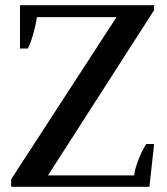

<svg xmlns="http://www.w3.org/2000/svg" viewBox="-20 -720 644 740"><path d="M23 -29 429 -654H122Q120 -632 108.5 -590.5Q97 -549 87 -533H57V-700H574V-681L165 -44H497Q499 -68 515 -108Q531 -148 544 -165H574L556 0H23Z"/></svg>

Font: Trirong SemiBold
Style: Regular
Weight: 600
Designer: Katatrad Team
Foundry: CadsonDemak
Version: Version 1.001